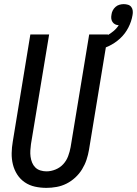

<svg xmlns="http://www.w3.org/2000/svg" viewBox="-20 -902 663 930"><path d="M205 8Q176 8 149 2Q122 -4 100 -19Q78 -34 63.5 -56.5Q49 -79 42.5 -105.5Q36 -132 36.5 -160Q37 -188 42 -217L127 -735H218L130 -204Q128 -189 127 -173.5Q126 -158 128 -143Q130 -128 135.5 -114.5Q141 -101 151 -91Q161 -81 175.5 -76.5Q190 -72 205 -72Q227 -72 249 -81Q271 -90 286.5 -107Q302 -124 310 -145.5Q318 -167 322 -189L412 -735H503L411 -176Q407 -152 399 -128Q391 -104 377.5 -82Q364 -60 344.5 -42Q325 -24 302 -12.5Q279 -1 254 3.5Q229 8 205 8ZM446 -655 431 -705Q448 -709 465 -715Q482 -721 498.5 -730Q515 -739 530 -751.5Q545 -764 555 -780Q546 -780 538 -784Q530 -788 525 -795.5Q520 -803 519 -812Q518 -821 520 -831Q521 -841 526 -851Q531 -861 539.5 -868.5Q548 -876 558.5 -879Q569 -882 579 -882Q590 -882 600 -879Q610 -876 616 -868Q622 -860 623 -849.5Q624 -839 622 -829Q617 -798 601.5 -768Q586 -738 561.5 -715.5Q537 -693 506.5 -678.5Q476 -664 446 -655Z"/></svg>

Font: Iosevka Term Curly Medium
Style: Italic
Weight: 500
Italic angle: -9°
Designer: Belleve Invis
Foundry: Belleve Invis
Version: Version 32.3.0